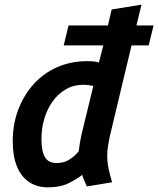

<svg xmlns="http://www.w3.org/2000/svg" viewBox="-20 -797 683 829"><path d="M184 12Q137 11 103.5 -12.5Q70 -36 52.5 -80Q35 -124 35 -187Q35 -261 59 -324Q83 -387 125.5 -434Q168 -481 227 -507Q286 -533 357 -533Q369 -533 382 -532Q395 -531 407 -527L426 -601H255L276 -687H446L462 -756L591 -777L569 -687H643L622 -601H548L454 -208Q450 -187 446.5 -167Q443 -147 443 -126Q443 -96 449 -68Q455 -40 464 -10L355 8Q351 -1 344 -17Q337 -33 335 -42Q314 -25 277.5 -6.5Q241 12 184 12ZM224 -93Q256 -93 279.5 -108Q303 -123 320 -144Q322 -161 324.5 -177Q327 -193 331 -212L383 -426Q374 -428 362 -429.5Q350 -431 340 -431Q298 -431 264.5 -411.5Q231 -392 207.5 -359.5Q184 -327 171.5 -285Q159 -243 159 -198Q159 -161 166 -137.5Q173 -114 187.5 -103.5Q202 -93 224 -93Z"/></svg>

Font: Ubuntu Sans Mono SemiBold
Style: Italic
Weight: 600
Italic angle: -13.5°
Monospace: yes
Designer: Dalton Maag Ltd
Foundry: Dalton Maag Ltd
Version: Version 1.006